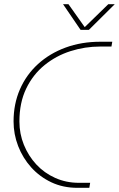

<svg xmlns="http://www.w3.org/2000/svg" viewBox="-20 -900 570 920"><path d="M351 0Q282 0 226 -26.5Q170 -53 129.5 -98Q89 -143 67 -200Q45 -257 45 -318Q45 -402 75.5 -472Q106 -542 162 -593Q218 -644 294 -672Q370 -700 461 -700H518L514 -677H460Q387 -677 318 -655Q249 -633 193.5 -588Q138 -543 105.5 -475.5Q73 -408 73 -318Q73 -259 94.5 -206Q116 -153 154 -112Q192 -71 244.5 -47.5Q297 -24 358 -24H412L408 0ZM366 -757 282 -880H308L386 -770L499 -880H530L406 -757Z"/></svg>

Font: MuseoModerno Thin Thin
Style: Italic
Weight: 250
Italic angle: -9°
Version: Version 1.003